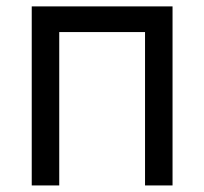

<svg xmlns="http://www.w3.org/2000/svg" viewBox="-20 -565 622 585"><path d="M76.7 0V-545.5H505.7V0H421.9V-467.3H160.5V0Z"/></svg>

Font: DeltaSans
Style: Regular
Weight: 400
Designer: Rasmus Andersson
Foundry: rsms
Version: Version 3.012